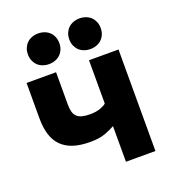

<svg xmlns="http://www.w3.org/2000/svg" viewBox="-135 -841 844 942"><g transform="rotate(-20 287.5 -369.5)"><path d="M361 0V-186Q338 -173 308 -162Q278 -151 230 -151Q179 -151 142.5 -163Q106 -175 82 -199Q58 -223 46.5 -259.5Q35 -296 35 -345V-530H189V-360Q189 -338 193.5 -322.5Q198 -307 208 -297.5Q218 -288 234.5 -283.5Q251 -279 275 -279Q309 -279 331 -287.5Q353 -296 361 -304V-530H515V0ZM171 -579Q153 -579 137.5 -585Q122 -591 111.5 -601.5Q101 -612 95 -626.5Q89 -641 89 -659Q89 -677 95 -691.5Q101 -706 111.5 -716.5Q122 -727 137.5 -733Q153 -739 171 -739Q189 -739 204.5 -733Q220 -727 230.5 -716.5Q241 -706 247 -691.5Q253 -677 253 -659Q253 -641 247 -626.5Q241 -612 230.5 -601.5Q220 -591 204.5 -585Q189 -579 171 -579ZM387 -579Q369 -579 353.5 -585Q338 -591 327.5 -601.5Q317 -612 311 -626.5Q305 -641 305 -659Q305 -677 311 -691.5Q317 -706 327.5 -716.5Q338 -727 353.5 -733Q369 -739 387 -739Q405 -739 420.5 -733Q436 -727 446.5 -716.5Q457 -706 463 -691.5Q469 -677 469 -659Q469 -641 463 -626.5Q457 -612 446.5 -601.5Q436 -591 420.5 -585Q405 -579 387 -579Z"/></g></svg>

Font: Golos Text VF
Style: Regular
Weight: 400
Designer: A.Korolkova, Vitaly Kuzmin
Foundry: ParaType Ltd
Version: Version 2.003